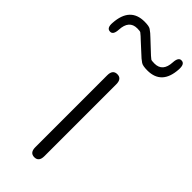

<svg xmlns="http://www.w3.org/2000/svg" viewBox="-305 -830 871 871"><g transform="rotate(45 130.5 -394.5)"><path d="M129 0Q100 0 100 -36V-497Q100 -533 129 -533Q158 -533 158 -497V-36Q158 0 129 0ZM213 -641Q183 -641 172 -649Q156 -660 142 -674L94 -718Q82 -730 68 -741Q64 -744 46 -744Q-6 -744 -9 -680Q-11 -644 -32 -646Q-54 -647 -51 -683Q-44 -789 48 -789Q77 -789 87 -782Q103 -771 117 -757L165 -712Q177 -700 191 -689Q195 -686 214 -686Q266 -686 269 -749Q271 -785 292 -783Q313 -782 311 -746Q305 -641 213 -641Z"/></g></svg>

Font: Resource Han Rounded CN Light
Style: Regular
Weight: 300
Designer: Cyano Hao (round all glyphs); Ryoko NISHIZUKA 西塚涼子 (kana, bopomofo & ideographs); Paul D. Hunt (Latin, Greek & Cyrillic)
Foundry: Cyano Hao
Version: 0.990